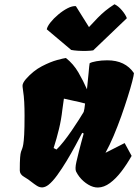

<svg xmlns="http://www.w3.org/2000/svg" viewBox="-20 -855 638 886"><path d="M432.1 10.3Q410.2 10.7 387 -3.2Q363.8 -17.1 346.7 -38.6Q337.4 -50.8 331.3 -63Q325.2 -75.2 332.5 -107.9Q339.4 -137.2 344.5 -157.7Q349.6 -178.2 354.7 -196.8Q359.9 -215.3 366.2 -238.8L359.4 -242.2Q346.2 -216.8 327.4 -182.1Q308.6 -147.5 287.1 -111.8Q265.6 -76.2 244.1 -46.6Q222.7 -17.1 203.6 -2Q189.5 8.8 175.8 9.8Q162.6 10.3 150.4 2.4Q138.2 -5.4 126.5 -14.6Q111.3 -27.3 91.3 -38.8Q71.3 -50.3 71.3 -68.4Q71.3 -108.4 72.8 -127.4Q74.2 -146.5 76.9 -154.5Q79.6 -162.6 82.3 -168.9Q85 -175.3 87.4 -189.2Q89.8 -203.1 91.6 -233.6Q93.3 -264.2 93.3 -321.3Q93.3 -355 91.8 -384Q90.3 -413.1 86.4 -437Q84.5 -449.2 84.2 -454.3Q84 -459.5 84 -460Q84 -471.7 99.6 -490.2Q133.8 -528.8 173.3 -549.3Q212.9 -569.8 243.9 -578.1Q274.9 -586.4 284.2 -587.4Q318.8 -560.1 341.6 -521Q364.3 -481.9 381.3 -442.9Q386.2 -486.3 388.9 -518.8Q391.6 -551.3 393.6 -563Q401.9 -568.4 425 -572.5Q448.2 -576.7 475.1 -576.7Q558.1 -576.7 598.1 -517.6Q597.7 -508.3 590.1 -478.8Q582.5 -449.2 569.3 -407.5Q556.2 -365.7 539.6 -318.8Q522.9 -272 504.2 -227.8Q485.4 -183.6 466.8 -149.9L555.2 -194.8L587.4 -135.7Q565.4 -96.7 540 -63.5Q514.6 -30.3 487.3 -10.3Q460 9.8 432.1 10.3ZM240.7 -165Q255.4 -178.7 273.9 -202.1Q292.5 -225.6 310.8 -252.4Q329.1 -279.3 344 -302.5Q358.9 -325.7 366.2 -338.4Q369.1 -352.1 369.4 -352.8Q369.6 -353.5 369.9 -356.2Q370.1 -358.9 372.6 -377.4Q345.7 -384.8 321 -389.6Q296.4 -394.5 274.9 -399.9L267.6 -347.7Q262.7 -303.2 252.2 -259.8Q241.7 -216.3 227.5 -171.9ZM410.2 -622.6Q398.4 -620.6 378.9 -620.1Q359.4 -619.6 340.1 -620.8Q320.8 -622.1 308.6 -624.5L195.8 -719.7Q198.2 -732.9 212.9 -751.5Q227.5 -770 248.8 -787.8Q270 -805.7 291.7 -816.9Q313.5 -828.1 330.1 -826.7L390.6 -730Q414.1 -755.4 430.9 -772.7Q447.8 -790 465.6 -804.7Q483.4 -819.3 508.3 -835.4Q525.4 -827.6 542.2 -807.9Q559.1 -788.1 565.4 -771Z"/></svg>

Font: Fruktur
Style: Italic
Weight: 400
Italic angle: -8°
Designer: Viktoriya Grabowska, Eben Sorkin
Foundry: Viktoriya Grabowska
Version: Version 1.008; ttfautohint (v1.8.4.7-5d5b)